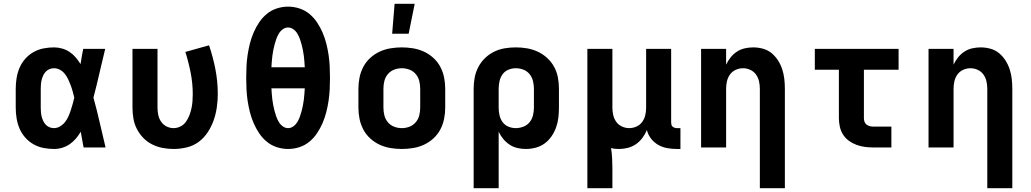

<svg xmlns="http://www.w3.org/2000/svg" viewBox="-20 -778 5440 1013"><path d="M265 8Q237 8 209 2.5Q181 -3 156.5 -17Q132 -31 113 -52.5Q94 -74 83 -100Q72 -126 67.5 -154Q63 -182 63 -210V-310Q63 -338 67.5 -366Q72 -394 83 -420Q94 -446 113 -467.5Q132 -489 156.5 -503Q181 -517 209 -522.5Q237 -528 265 -528Q286 -528 307.5 -522Q329 -516 347 -504Q365 -492 379 -475.5Q393 -459 405 -440Q408 -460 411.5 -480Q415 -500 419 -520H535Q519 -456 504.5 -391.5Q490 -327 473 -263Q491 -198 506 -132Q521 -66 537 0H421Q417 -21 413.5 -41.5Q410 -62 406 -83Q395 -64 380.5 -47Q366 -30 348 -17.5Q330 -5 308.5 1.5Q287 8 265 8ZM265 -102Q282 -102 297.5 -111.5Q313 -121 323.5 -134.5Q334 -148 341 -164Q348 -180 353.5 -196.5Q359 -213 363.5 -229.5Q368 -246 372 -263Q368 -279 363.5 -295.5Q359 -312 353 -328Q347 -344 340 -359Q333 -374 322.5 -387.5Q312 -401 297 -409.5Q282 -418 265 -418Q253 -418 241.5 -413.5Q230 -409 221.5 -400Q213 -391 208 -380Q203 -369 200 -357.5Q197 -346 196 -334Q195 -322 195 -310V-210Q195 -198 196 -186Q197 -174 200 -162.5Q203 -151 208 -140Q213 -129 221.5 -120Q230 -111 241.5 -106.5Q253 -102 265 -102Z M896 8Q867 8 838 2.5Q809 -3 783 -16Q757 -29 736.5 -50Q716 -71 702.5 -97Q689 -123 684 -152Q679 -181 679 -210V-520H811V-210Q811 -191 815 -171.5Q819 -152 830 -136Q841 -120 858.5 -111Q876 -102 896 -102Q915 -102 932.5 -111Q950 -120 961 -135.5Q972 -151 979 -169Q986 -187 990 -205.5Q994 -224 995.5 -243Q997 -262 997 -281Q997 -338 986 -394Q975 -450 958 -504L1083 -539Q1104 -477 1116.5 -412.5Q1129 -348 1129 -282Q1129 -247 1124 -212Q1119 -177 1107.5 -144Q1096 -111 1076.5 -81Q1057 -51 1029 -30Q1001 -9 966 -0.5Q931 8 896 8Z M1500 8Q1470 8 1440.5 -1.5Q1411 -11 1387.5 -30.5Q1364 -50 1347 -75.5Q1330 -101 1318 -129Q1306 -157 1298.5 -186.5Q1291 -216 1286.5 -246Q1282 -276 1280.5 -306.5Q1279 -337 1279 -368Q1279 -398 1280.5 -428.5Q1282 -459 1286.5 -489Q1291 -519 1298.5 -548.5Q1306 -578 1318 -606Q1330 -634 1347 -659.5Q1364 -685 1387.5 -704.5Q1411 -724 1440.5 -733.5Q1470 -743 1500 -743Q1530 -743 1559.5 -733.5Q1589 -724 1612.5 -704.5Q1636 -685 1653 -659.5Q1670 -634 1682 -606Q1694 -578 1701.5 -548.5Q1709 -519 1713.5 -489Q1718 -459 1719.5 -428.5Q1721 -398 1721 -368Q1721 -337 1719.5 -306.5Q1718 -276 1713.5 -246Q1709 -216 1701.5 -186.5Q1694 -157 1682 -129Q1670 -101 1653 -75.5Q1636 -50 1612.5 -30.5Q1589 -11 1559.5 -1.5Q1530 8 1500 8ZM1588 -423Q1587 -438 1586 -453Q1585 -468 1583 -483.5Q1581 -499 1578 -514Q1575 -529 1571 -544Q1567 -559 1562 -573Q1557 -587 1549 -600.5Q1541 -614 1528 -623.5Q1515 -633 1500 -633Q1485 -633 1472 -623.5Q1459 -614 1451 -600.5Q1443 -587 1438 -573Q1433 -559 1429 -544Q1425 -529 1422 -514Q1419 -499 1417 -483.5Q1415 -468 1414 -453Q1413 -438 1412 -423ZM1500 -102Q1515 -102 1528 -111.5Q1541 -121 1549 -134.5Q1557 -148 1562 -162Q1567 -176 1571 -191Q1575 -206 1578 -221Q1581 -236 1583 -251.5Q1585 -267 1586 -282Q1587 -297 1588 -312H1412Q1413 -297 1414 -282Q1415 -267 1417 -251.5Q1419 -236 1422 -221Q1425 -206 1429 -191Q1433 -176 1438 -162Q1443 -148 1451 -134.5Q1459 -121 1472 -111.5Q1485 -102 1500 -102Z M2100 8Q2070 8 2040 3Q2010 -2 1983 -14.5Q1956 -27 1933.5 -47.5Q1911 -68 1897 -94.5Q1883 -121 1877 -150.5Q1871 -180 1871 -210V-310Q1871 -340 1877 -369.5Q1883 -399 1897 -425.5Q1911 -452 1933.5 -472.5Q1956 -493 1983 -505.5Q2010 -518 2040 -523Q2070 -528 2100 -528Q2130 -528 2160 -523Q2190 -518 2217 -505.5Q2244 -493 2266.5 -472.5Q2289 -452 2303 -425.5Q2317 -399 2323 -369.5Q2329 -340 2329 -310V-210Q2329 -180 2323 -150.5Q2317 -121 2303 -94.5Q2289 -68 2266.5 -47.5Q2244 -27 2217 -14.5Q2190 -2 2160 3Q2130 8 2100 8ZM2100 -102Q2121 -102 2140.5 -109.5Q2160 -117 2173.5 -133Q2187 -149 2192 -169Q2197 -189 2197 -210V-310Q2197 -331 2192 -351Q2187 -371 2173.5 -387Q2160 -403 2140.5 -410.5Q2121 -418 2100 -418Q2079 -418 2059.5 -410.5Q2040 -403 2026.5 -387Q2013 -371 2008 -351Q2003 -331 2003 -310V-210Q2003 -189 2008 -169Q2013 -149 2026.5 -133Q2040 -117 2059.5 -109.5Q2079 -102 2100 -102ZM2049 -600 2062 -758H2168L2136 -600Z M2479 215V-310Q2479 -340 2484.5 -369Q2490 -398 2503.5 -424Q2517 -450 2538.5 -471Q2560 -492 2586.5 -505Q2613 -518 2642 -523Q2671 -528 2701 -528Q2731 -528 2760.5 -523Q2790 -518 2817 -505.5Q2844 -493 2866.5 -472.5Q2889 -452 2903.5 -425.5Q2918 -399 2923.5 -369.5Q2929 -340 2929 -310V-210Q2929 -184 2926 -157.5Q2923 -131 2914 -106Q2905 -81 2890 -59Q2875 -37 2854 -21.5Q2833 -6 2807 1Q2781 8 2755 8Q2732 8 2710 3Q2688 -2 2669 -14.5Q2650 -27 2635.5 -44.5Q2621 -62 2611 -83V215ZM2701 -102Q2721 -102 2741 -109.5Q2761 -117 2774 -133Q2787 -149 2792 -169.5Q2797 -190 2797 -210V-310Q2797 -330 2792 -350.5Q2787 -371 2774 -387Q2761 -403 2741.5 -410.5Q2722 -418 2701 -418Q2681 -418 2662 -410Q2643 -402 2631.5 -386Q2620 -370 2615.5 -350Q2611 -330 2611 -310V-210Q2611 -190 2615.5 -170Q2620 -150 2631.5 -134Q2643 -118 2662 -110Q2681 -102 2701 -102Z M3079 215V-520H3211V-210Q3211 -190 3215.5 -170.5Q3220 -151 3231.5 -135Q3243 -119 3261.5 -110.5Q3280 -102 3300 -102Q3320 -102 3338.5 -110.5Q3357 -119 3368.5 -135Q3380 -151 3384.5 -170.5Q3389 -190 3389 -210V-520H3521V-132Q3521 -126 3522.5 -120Q3524 -114 3528.5 -110Q3533 -106 3539 -104Q3545 -102 3551 -102H3570V8H3551Q3525 8 3500 3.5Q3475 -1 3453 -13.5Q3431 -26 3415 -46.5Q3399 -67 3393 -92Q3384 -70 3369.5 -50.5Q3355 -31 3335.5 -17.5Q3316 -4 3293 2Q3270 8 3246 8Q3235 8 3224.5 7Q3214 6 3204 3Q3208 29 3209.5 55Q3211 81 3211 107V215Z M3989 215V-310Q3989 -330 3984.5 -349.5Q3980 -369 3968.5 -385Q3957 -401 3938.5 -409.5Q3920 -418 3900 -418Q3880 -418 3861.5 -409.5Q3843 -401 3831.5 -385Q3820 -369 3815.5 -349.5Q3811 -330 3811 -310V0H3679V-520H3811V-437Q3821 -458 3835 -475.5Q3849 -493 3868 -505.5Q3887 -518 3909.5 -523Q3932 -528 3954 -528Q3980 -528 4005.5 -521Q4031 -514 4051 -497.5Q4071 -481 4085 -459Q4099 -437 4107 -412.5Q4115 -388 4118 -362Q4121 -336 4121 -310V215Z M4587 0Q4565 0 4542.5 -3Q4520 -6 4498.5 -14Q4477 -22 4458.5 -35.5Q4440 -49 4428 -68Q4416 -87 4411 -109.5Q4406 -132 4406 -155V-410H4279V-520H4721V-410H4538V-155Q4538 -145 4541 -136Q4544 -127 4551.5 -121Q4559 -115 4568.5 -112.5Q4578 -110 4587 -110H4683V0Z M5189 215V-310Q5189 -330 5184.5 -349.5Q5180 -369 5168.5 -385Q5157 -401 5138.5 -409.5Q5120 -418 5100 -418Q5080 -418 5061.5 -409.5Q5043 -401 5031.5 -385Q5020 -369 5015.5 -349.5Q5011 -330 5011 -310V0H4879V-520H5011V-437Q5021 -458 5035 -475.5Q5049 -493 5068 -505.5Q5087 -518 5109.5 -523Q5132 -528 5154 -528Q5180 -528 5205.5 -521Q5231 -514 5251 -497.5Q5271 -481 5285 -459Q5299 -437 5307 -412.5Q5315 -388 5318 -362Q5321 -336 5321 -310V215Z"/></svg>

Font: Iosevka Aile Extrabold
Style: Regular
Weight: 800
Designer: Belleve Invis
Foundry: Belleve Invis
Version: Version 27.3.5; ttfautohint (v1.8.4)